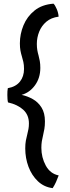

<svg xmlns="http://www.w3.org/2000/svg" viewBox="-20 -800 372 1019"><path d="M259.5 198.5Q214 193 181.2 162Q148.5 131 131.2 85Q114 39 114 -12.5Q114 -35.5 117.2 -53.5Q120.5 -71.5 125 -88Q128.5 -101.5 131 -115.2Q133.5 -129 133.5 -145Q133.5 -190 103.5 -217.5Q73.5 -245 22.5 -256.5Q20.5 -263.5 19.8 -274.5Q19 -285.5 19 -296Q19 -306 19.5 -316Q20 -326 21.5 -332Q64 -339.5 85.8 -366.8Q107.5 -394 107.5 -434Q107.5 -455.5 104 -471Q100.5 -486.5 96 -501Q91.5 -515.5 88.5 -531.5Q85.5 -547.5 85.5 -570Q85.5 -619.5 104.8 -666Q124 -712.5 163.5 -744.2Q203 -776 264 -780.5Q272.5 -772.5 281.2 -751.8Q290 -731 291 -711.5Q251.5 -706.5 226 -684.8Q200.5 -663 188 -631.8Q175.5 -600.5 175.5 -567Q175.5 -548.5 178 -534Q180.5 -519.5 184.5 -506Q188.5 -491.5 191.2 -476Q194 -460.5 194 -439.5Q194 -386.5 165.8 -347.5Q137.5 -308.5 94.5 -296.5Q125.5 -290 154 -274Q182.5 -258 200.5 -229.2Q218.5 -200.5 218.5 -156Q218.5 -133 215.5 -115.5Q212.5 -98 208.5 -81.5Q204.5 -66 202 -50.2Q199.5 -34.5 199.5 -15.5Q199.5 35.5 223 78.8Q246.5 122 291.5 131Q285 148.5 277.5 165.5Q270 182.5 259.5 198.5Z"/></svg>

Font: Grandstander
Style: Regular
Weight: 400
Designer: Tyler Finck
Foundry: Etcetera Type Co
Version: Version 1.200; ttfautohint (v1.8.3)